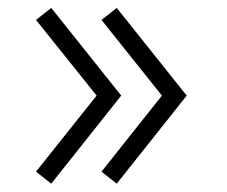

<svg xmlns="http://www.w3.org/2000/svg" viewBox="-20 -506 559 472"><path d="M106 -54.5 278 -271 106 -486.5 68.5 -457 217.5 -271 68.5 -84ZM229.5 -84 267 -54.5 439 -271 267 -486.5 229.5 -457 378 -271Z"/></svg>

Font: Eudonet Light
Style: Regular
Weight: 300
Designer: Mikhail Sharanda
Foundry: Mikhail Sharanda
Version: Version 4.503;Glyphs 3.1.2 (3151)